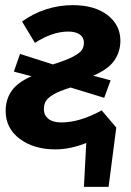

<svg xmlns="http://www.w3.org/2000/svg" viewBox="-20 -566 510 748"><path d="M376 -136 433 -69 403 162H307L316 -9Q253 16 196 16Q112 16 57 -25Q2 -66 2 -134Q2 -178 25 -211.5Q48 -245 103 -269L34 -287L58 -356L186 -315Q240 -332 266 -346Q292 -360 299.5 -372Q307 -384 307 -400Q307 -420 291 -431.5Q275 -443 246 -443Q184 -443 116 -399L66 -482Q108 -513 159 -529.5Q210 -546 263 -546Q348 -546 398.5 -507.5Q449 -469 449 -407Q449 -365 425.5 -330.5Q402 -296 343 -271L411 -253L386 -185L255 -225Q210 -211 187.5 -197.5Q165 -184 158 -171Q151 -158 151 -140Q151 -117 168.5 -103Q186 -89 219 -89Q291 -89 376 -136Z"/></svg>

Font: Fira Sans SemiBold
Style: Italic
Weight: 600
Italic angle: -8°
Designer: bBox Type GmbH & Carrois Corporate GbR & Edenspiekermann AG
Foundry: bBox Type GmbH & Carrois Corporate GbR & Edenspiekermann AG
Version: Version 4.301